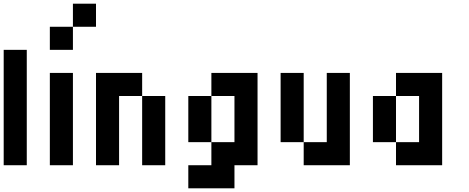

<svg xmlns="http://www.w3.org/2000/svg" viewBox="-20 -895 2540 1040"><path d="M125 0H0V-625H125Z M375 -750V-875H500V-750ZM250 -625V-750H375V-625ZM375 0H250V-500H375Z M625 0H500V-500H750V-375H625ZM875 0H750V-375H875Z M1000 0H1125V-125H1000V-375H1125V-125H1250V-375H1125V-500H1375V0H1250V125H1000Z M1625 0V-125H1500V-500H1625V-125H1750V-500H1875V0Z M2125 0V-125H2000V-375H2125V-125H2250V-375H2125V-500H2375V0Z"/></svg>

Font: Tiny5
Style: Regular
Weight: 400
Designer: Stefan Schmidt
Foundry: Made with Bits'n'Picas by Kreative Software
Version: Version 1.002; ttfautohint (v1.8.4.7-5d5b)